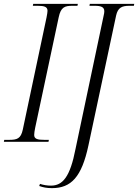

<svg xmlns="http://www.w3.org/2000/svg" viewBox="-41 -734 715 994"><path d="M-21 0H210L212 -10H188C155 -10 136 -14 136 -35C136 -43 138 -58 141 -72L263 -645C274 -697 294 -704 334 -704H360L362 -714H131L129 -704H154C188 -704 205 -699 205 -678C205 -671 203 -660 200 -644L77 -63C67 -16 47 -10 7 -10H-19ZM228 240C327 240 382 183 417 18L560 -653C569 -694 589 -704 629 -704H652L654 -714H424L422 -704H449C481 -704 499 -698 499 -676C499 -670 498 -662 496 -655L350 37C322 181 284 227 223 227C204 227 184 224 166 218L162 229C182 236 201 240 228 240Z"/></svg>

Font: Noto Serif Display Condensed Light
Style: Italic
Weight: 300
Width: 3
Italic angle: -12°
Designer: Monotype Design Team
Foundry: Monotype Imaging Inc.
Version: Version 2.009